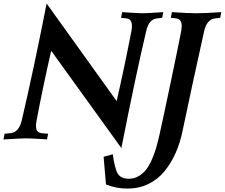

<svg xmlns="http://www.w3.org/2000/svg" viewBox="-35 -804 1298 1109"><path d="M666 51.3 260.7 -510.7Q213.4 -305.2 175.8 -105Q172.9 -90.8 172.9 -78.1Q172.9 -71.3 173.8 -65.7Q174.8 -60.1 175.5 -55.9Q176.3 -51.8 179.7 -48.3Q183.1 -44.9 184.6 -42.7Q186 -40.5 191.4 -38.8Q196.8 -37.1 198.7 -36.1Q200.7 -35.2 208.5 -34.4Q216.3 -33.7 218.5 -33.4Q220.7 -33.2 230.5 -32.5Q240.2 -31.7 243.2 -31.7L236.3 1Q141.6 -4.9 113.8 -4.9Q89.4 -4.9 -15.1 1.5L-8.3 -31.7L27.8 -35.2Q74.7 -41 90.8 -109.4Q156.2 -387.2 234.4 -783.7L638.7 -220.2Q681.2 -403.3 724.6 -627.4Q727.1 -640.6 727.1 -653.8Q727.1 -694.3 695.3 -697.8L664.1 -701.2L670.9 -733.9Q764.2 -727.5 786.1 -727.5Q813 -727.5 908.2 -733.9L901.9 -701.2L872.6 -697.8Q847.7 -694.8 832.5 -677.2Q817.4 -659.7 809.1 -623Q751 -378.4 666 51.3ZM1097.7 -727.5Q1147.9 -727.5 1243.2 -733.9L1236.8 -701.2L1207.5 -697.8Q1159.7 -692.4 1144 -623.5Q1122.1 -527.3 1078.4 -324.7Q1034.7 -122.1 1020 -50.3Q1005.9 19.5 980.2 77.9Q954.6 136.2 916.3 183.8Q877.9 231.4 823 258.3Q768.1 285.2 701.7 285.2Q633.8 285.2 577.1 261.2Q566.4 130.9 563.5 101.6L616.2 86.9Q627.9 170.9 645.8 199.7Q663.6 228.5 709.5 228.5Q739.3 228.5 764.6 214.1Q790 199.7 808.1 176.8Q826.2 153.8 841.6 119.1Q856.9 84.5 866.7 50.8Q876.5 17.1 886.2 -25.9Q911.1 -137.7 955.3 -349.1Q999.5 -560.5 1012.2 -627.4Q1014.6 -649.4 1014.6 -654.3Q1014.6 -693.8 982.9 -697.8L951.7 -701.2L958 -733.9Q1052.2 -727.5 1097.7 -727.5Z"/></svg>

Font: Flanker
Style: Bold Italic
Weight: 700
Italic angle: -12°
Designer: Flanker
Version: Version 2.000